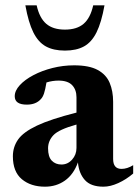

<svg xmlns="http://www.w3.org/2000/svg" viewBox="-20 -690 522 723"><path d="M369.5 13Q322 13 299.5 -12.2Q277 -37.5 273.5 -78.5Q257 -33 224.5 -10Q192 13 149.5 13Q96 13 62.2 -15.2Q28.5 -43.5 28.5 -101.5Q28.5 -136.5 48 -164.5Q67.5 -192.5 119.2 -217Q171 -241.5 268 -266V-323.5Q268 -352 251.8 -369.2Q235.5 -386.5 200.5 -386.5Q177.5 -386.5 155 -379.5Q150.5 -352.5 145.8 -338.2Q141 -324 134 -317Q115.5 -296 81 -296Q35.5 -296 35.5 -327.5Q35.5 -348.5 54.5 -369.2Q73.5 -390 105.8 -407Q138 -424 177.8 -434Q217.5 -444 259 -444Q316 -444 348 -426.5Q380 -409 393 -378Q406 -347 406 -306.5V-91.5Q406 -54 437.5 -54Q459 -54 481.5 -68V-36.5Q455 -14 425.2 -0.5Q395.5 13 369.5 13ZM161 -131.5Q161 -99.5 175 -85Q189 -70.5 211.5 -70.5Q235 -70.5 251.5 -89Q268 -107.5 268 -133V-221Q201.5 -202.5 181.2 -181Q161 -159.5 161 -131.5ZM224.5 -578.5Q269.5 -578.5 295 -600.5Q320.5 -622.5 331 -670H373.5Q362 -605.5 343.5 -568.2Q325 -531 296.2 -515.2Q267.5 -499.5 224.5 -499.5Q181.5 -499.5 152.8 -515.2Q124 -531 105.5 -568.2Q87 -605.5 75.5 -670H118Q128.5 -622.5 154 -600.5Q179.5 -578.5 224.5 -578.5Z"/></svg>

Font: Newsreader Text
Style: Bold
Weight: 700
Designer: Hugues Gentile
Foundry: Production Type
Version: Version 1.001